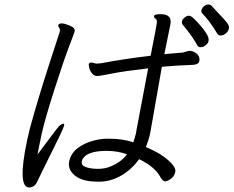

<svg xmlns="http://www.w3.org/2000/svg" viewBox="-20 -815 1040 854"><path d="M545 -129Q501 -144 455 -144Q358 -144 344 -99V-97Q340 -80 361.5 -72Q383 -64 416 -64Q449 -64 475 -76Q520 -95 545 -129ZM239 -703Q243 -711 253.5 -711Q264 -711 277 -706Q311 -695 312 -682Q313 -680 311.5 -673.5Q310 -667 287 -607.5Q264 -548 221 -413.5Q178 -279 164.5 -215.5Q151 -152 147 -128Q165 -151 202 -201.5Q239 -252 248 -258.5Q257 -265 262 -265Q267 -265 265 -257Q263 -249 257 -235Q251 -221 204.5 -127.5Q158 -34 148.5 -13Q139 8 129 13.5Q119 19 110 19Q56 19 101 -193L114 -248Q152 -385 198 -527Q244 -669 246 -674.5Q248 -680 246 -685.5Q244 -691 241 -695Q238 -699 239 -703ZM886 -608Q880 -605 871 -605Q862 -605 856 -616Q835 -655 792 -706Q788 -712 789.5 -720.5Q791 -729 801 -737Q811 -745 819 -745Q827 -745 834 -739.5Q841 -734 854 -720.5Q867 -707 880.5 -690.5Q894 -674 902 -659Q910 -644 907.5 -631.5Q905 -619 886 -608ZM700 -518Q653 -248 649 -228L645 -209Q642 -196 629 -161Q705 -129 742 -89Q763 -67 759.5 -50.5Q756 -34 746.5 -25Q737 -16 727.5 -12Q718 -8 716 -8Q704 -8 693 -28Q669 -73 599 -107Q566 -62 521.5 -35.5Q477 -9 428 -7H413Q347 -7 313.5 -34Q280 -61 288 -98V-99Q297 -135 326 -156.5Q355 -178 390.5 -188Q426 -198 454 -198H466Q526 -198 573 -182Q580 -203 585 -223L587 -236L639 -511Q527 -498 476 -487.5Q425 -477 411.5 -477Q398 -477 388.5 -489.5Q379 -502 376.5 -515Q374 -528 375 -529Q376 -537 386 -537L409 -532L431 -534Q538 -554 650 -567Q678 -708 678 -718Q678 -728 671 -732.5Q664 -737 665 -744L666 -745Q668 -752 693 -752Q747 -752 738 -707Q732 -680 711 -574Q733 -576 753 -578Q773 -580 792 -581Q801 -583 809.5 -586Q818 -589 827 -589Q845 -586 857 -574.5Q869 -563 867 -546L866 -542Q863 -526 827 -526Q765 -524 700 -518ZM998 -688Q995 -671 975 -660Q968 -657 960 -657Q952 -657 946 -666Q912 -723 880 -755Q874 -761 876 -770Q878 -779 887 -787Q896 -795 905.5 -795Q915 -795 921 -789Q990 -717 995 -706Q1000 -695 998 -688Z"/></svg>

Font: LXGW Bright GB
Style: Italic
Weight: 400
Italic angle: -12°
Designer: Christian Thalmann (Catharsis Fonts)
Foundry: LXGW / Christian Thalmann (Catharsis Fonts) / Fontworks Inc.
Version: Version 5.510